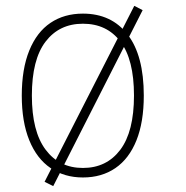

<svg xmlns="http://www.w3.org/2000/svg" viewBox="-20 -593 631 650"><path d="M53.7 -269.5Q53.7 -359.4 79.1 -421.9Q104.5 -484.4 150.9 -515.6Q197.3 -546.9 260.7 -546.9Q357.4 -546.9 412.1 -476.1Q466.8 -405.3 466.8 -269.5Q466.8 -179.7 441.9 -117.7Q417 -55.7 370.6 -23.9Q324.2 7.8 260.7 7.8Q198.2 7.8 151.4 -23.9Q104.5 -55.7 79.1 -118.2Q53.7 -180.7 53.7 -269.5ZM433.6 -269.5Q433.6 -391.6 387.7 -452.1Q341.8 -512.7 260.7 -512.7Q180.7 -512.7 134.3 -452.1Q87.9 -391.6 87.9 -269.5Q87.9 -148.4 134.3 -86.4Q180.7 -24.4 260.7 -24.4Q340.8 -24.4 387.2 -85.9Q433.6 -147.5 433.6 -269.5ZM130.9 22.5 434.6 -573.2 462.9 -558.6 160.2 37.1Z"/></svg>

Font: Min Sans VF VF
Style: Regular
Weight: 400
Designer: Jinseong-Kim, NotoSansCJK, Nunito
Foundry: Jinseong-Kim
Version: Version 1.420;Glyphs 3.1.2 (3151)